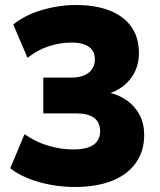

<svg xmlns="http://www.w3.org/2000/svg" viewBox="-20 -736 640 767"><path d="M279 11Q230 11 181.5 2Q133 -7 91 -24Q49 -41 21 -64L78 -200Q122 -169 172.5 -154Q223 -139 273 -139Q308 -139 332 -147Q356 -155 368 -171.5Q380 -188 380 -212Q380 -247 356 -265Q332 -283 285 -283H153V-426H266Q294 -426 315 -434.5Q336 -443 347.5 -459.5Q359 -476 359 -499Q359 -532 335 -549Q311 -566 267 -566Q219 -566 174 -551Q129 -536 90 -505L33 -638Q78 -675 146 -695.5Q214 -716 284 -716Q363 -716 419 -693.5Q475 -671 505 -628.5Q535 -586 535 -524Q535 -466 503 -423.5Q471 -381 415 -362V-366Q456 -357 488 -334Q520 -311 538 -276.5Q556 -242 556 -196Q556 -132 522.5 -85Q489 -38 427 -13.5Q365 11 279 11Z"/></svg>

Font: Nunito Sans 9pt Black
Style: Regular
Weight: 900
Version: Version 3.101;gftools[0.9.27]